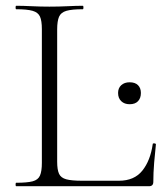

<svg xmlns="http://www.w3.org/2000/svg" viewBox="-20 -645 570 665"><path d="M178 -543V-85Q178 -57 184.5 -43Q191 -29 209.5 -24Q228 -19 264 -19H392Q445 -19 473 -54Q501 -89 509 -146Q509 -149 514.5 -148.5Q520 -148 520 -145Q517 -119 514 -82.5Q511 -46 511 -15Q511 0 496 0H36Q34 0 34 -6Q34 -12 36 -12Q74 -12 93 -17Q112 -22 118.5 -37Q125 -52 125 -81V-544Q125 -573 118.5 -587.5Q112 -602 93 -607.5Q74 -613 36 -613Q34 -613 34 -619Q34 -625 36 -625Q60 -625 89.5 -623.5Q119 -622 151 -622Q185 -622 214.5 -623.5Q244 -625 267 -625Q269 -625 269 -619Q269 -613 267 -613Q229 -613 210 -607.5Q191 -602 184.5 -587Q178 -572 178 -543ZM429 -284Q411 -284 400 -294.5Q389 -305 389 -323Q389 -340 400 -350Q411 -360 429 -360Q448 -360 458 -350Q468 -340 468 -323Q468 -305 458 -294.5Q448 -284 429 -284Z"/></svg>

Font: Cormorant Infant Light
Style: Regular
Weight: 300
Designer: Christian Thalmann (Catharsis Fonts)
Foundry: Catharsis Fonts
Version: Version 4.001